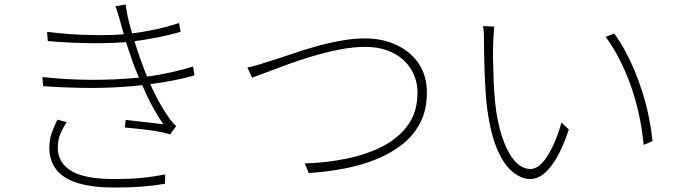

<svg xmlns="http://www.w3.org/2000/svg" viewBox="-20 -803 3040 860"><path d="M191 -660Q291 -648 389.5 -646Q488 -644 562 -652Q619 -659 677 -671.5Q735 -684 782 -700L789 -661Q744 -647 686 -635.5Q628 -624 572 -617Q497 -609 397 -609.5Q297 -610 194 -619ZM170 -458Q252 -449 334.5 -446.5Q417 -444 492.5 -447.5Q568 -451 624 -458Q688 -466 748 -479.5Q808 -493 845 -505L851 -465Q813 -454 757.5 -443Q702 -432 637 -424Q577 -416 500 -412Q423 -408 339.5 -409.5Q256 -411 173 -417ZM519 -705Q514 -723 508.5 -741.5Q503 -760 497 -775L543 -783Q547 -746 559 -700Q571 -654 585 -609.5Q599 -565 611 -532Q626 -490 644.5 -446Q663 -402 686 -358.5Q709 -315 738 -274Q744 -264 752.5 -255Q761 -246 769 -238L742 -201Q714 -210 679.5 -215.5Q645 -221 609 -225Q573 -229 539 -232L543 -266Q590 -261 638.5 -255Q687 -249 712 -246Q669 -308 635 -381.5Q601 -455 576 -521Q564 -554 553.5 -586.5Q543 -619 534.5 -649.5Q526 -680 519 -705ZM279 -256Q261 -229 250 -202.5Q239 -176 239 -141Q239 -74 299 -37.5Q359 -1 492 -1Q561 -1 613 -6Q665 -11 720 -22L719 20Q667 29 613.5 33Q560 37 493 37Q397 37 332 18Q267 -1 234.5 -40.5Q202 -80 201 -138Q201 -176 211 -205.5Q221 -235 237 -267Z M1088 -501Q1115 -506 1137 -513Q1159 -520 1188 -529Q1222 -539 1272.5 -556.5Q1323 -574 1381 -591Q1439 -608 1500 -619.5Q1561 -631 1615 -631Q1692 -631 1755 -602Q1818 -573 1855 -519Q1892 -465 1892 -388Q1892 -312 1863.5 -255.5Q1835 -199 1784 -158Q1733 -117 1666.5 -90Q1600 -63 1522 -48Q1444 -33 1363 -28L1345 -71Q1441 -74 1530.5 -92Q1620 -110 1692.5 -147Q1765 -184 1807.5 -243Q1850 -302 1850 -388Q1850 -445 1822 -491.5Q1794 -538 1741.5 -565.5Q1689 -593 1615 -593Q1562 -593 1500.5 -581Q1439 -569 1377.5 -550.5Q1316 -532 1261.5 -512Q1207 -492 1167 -476.5Q1127 -461 1109 -455Z M2194 -684Q2193 -677 2192 -663.5Q2191 -650 2190.5 -635Q2190 -620 2189 -607Q2188 -577 2188.5 -534.5Q2189 -492 2191 -444Q2193 -396 2197 -351Q2206 -259 2229 -190Q2252 -121 2284.5 -83.5Q2317 -46 2356 -46Q2376 -46 2395.5 -61.5Q2415 -77 2433 -106Q2451 -135 2467 -173Q2483 -211 2495 -254L2528 -223Q2500 -140 2471 -92Q2442 -44 2413.5 -22.5Q2385 -1 2355 -1Q2315 -1 2274.5 -34.5Q2234 -68 2203.5 -143Q2173 -218 2159 -344Q2155 -386 2152.5 -436.5Q2150 -487 2149 -533.5Q2148 -580 2148 -607Q2148 -622 2147.5 -647.5Q2147 -673 2143 -686ZM2731 -653Q2757 -618 2780 -575.5Q2803 -533 2823 -485Q2843 -437 2859 -385.5Q2875 -334 2886 -280Q2897 -226 2903 -171L2863 -154Q2856 -228 2840.5 -297Q2825 -366 2802.5 -427.5Q2780 -489 2752 -542.5Q2724 -596 2693 -638Z"/></svg>

Font: Noto Sans KR ExtraLight
Style: Regular
Weight: 250
Designer: Ryoko NISHIZUKA  (kana, bopomofo & ideographs); Paul D. Hunt (Latin, Greek & Cyrillic); Sandoll Communications , Soo-you
Foundry: Adobe
Version: Version 2.004-H2;hotconv 1.0.118;makeotfexe 2.5.65603